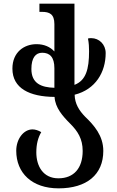

<svg xmlns="http://www.w3.org/2000/svg" viewBox="-20 -780 640 1052"><path d="M559 -489C559 -537 523 -571 480 -571C474 -571 468 -571 462 -569C467 -544 468 -521 468 -499C468 -401 451 -339 388 -315V-760H196V-715H210C251 -715 278 -703 278 -648V-498C255 -523 222 -538 180 -538C113 -538 48 -495 48 -404C48 -296 142 -250 279 -249C282 -190 324 -143 365 -102C406 -61 433 -19 433 47C433 141 385 197 300 197C216 197 179 130 179 55C179 10 188 -25 206 -56C189 -66 173 -71 158 -71C109 -71 69 -18 69 46C69 168 155 252 301 252C455 252 546 177 546 47C546 -37 495 -94 446 -141C414 -174 390 -211 389 -261C504 -290 559 -385 559 -489ZM152 -402C152 -463 175 -491 211 -491C252 -491 278 -468 278 -406V-299C206 -301 152 -323 152 -402Z"/></svg>

Font: Noto Serif Georgian Medium
Style: Regular
Weight: 500
Designer: Monotype Design Team, Akaki Razmadze
Foundry: Google LLC
Version: Version 2.003